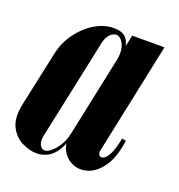

<svg xmlns="http://www.w3.org/2000/svg" viewBox="-109 -581 625 671"><g transform="rotate(20 203.5 -246.0)"><path d="M305 -81Q302 -70 307.5 -63Q313 -56 323 -60Q333 -64 343.5 -83.5Q354 -103 362 -145L377 -142Q368 -78 344 -43.5Q320 -9 290 1Q260 11 234 0.5Q208 -10 193.5 -36Q179 -62 188 -99L272 -495H392ZM251 -398Q256 -424 251.5 -442Q247 -460 238 -469.5Q229 -479 219 -479Q212 -479 204 -474Q196 -469 189.5 -458.5Q183 -448 180 -433L101 -61Q98 -46 100 -35.5Q102 -25 108 -19Q114 -13 122 -13Q131 -13 144 -23.5Q157 -34 169.5 -53Q182 -72 188 -99ZM197 -102Q188 -63 173.5 -39Q159 -15 139.5 -4.5Q120 6 98 6Q72 6 43.5 -8Q15 -22 -1 -53.5Q-17 -85 -6 -138L38 -343Q47 -385 72 -420Q97 -455 132 -476.5Q167 -498 204 -498Q232 -498 246.5 -485Q261 -472 263.5 -448.5Q266 -425 260 -392Z"/></g></svg>

Font: Emberly Black
Style: Italic
Weight: 900
Italic angle: -12°
Designer: Rajesh Rajput
Foundry: Rajesh Rajput
Version: Version 1.000